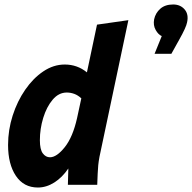

<svg xmlns="http://www.w3.org/2000/svg" viewBox="-20 -825 857 857"><path d="M16 -178Q16 -245 36.5 -309Q57 -373 92.5 -424.5Q128 -476 173.5 -506.5Q219 -537 269 -537Q325 -537 368 -502L413 -715L553 -735L424 -125Q420 -103 418.5 -87.5Q417 -72 416 -50L414 0H283L285 -73Q258 -33 222.5 -10.5Q187 12 149 12Q86 12 51 -40Q16 -92 16 -178ZM158 -199Q158 -158 171 -140.5Q184 -123 203 -123Q233 -123 269 -168Q305 -213 324 -298L343 -386Q328 -400 311.5 -406Q295 -412 278 -412Q242 -412 215 -380Q188 -348 173 -299Q158 -250 158 -199ZM815 -725Q811 -703 780 -648L745 -585H670L702 -664Q687 -670 675 -691Q663 -712 668 -739Q674 -767 695.5 -786Q717 -805 753 -805Q785 -805 804 -783Q823 -761 815 -725Z"/></svg>

Font: Radio Canada Condensed
Style: Bold Italic
Weight: 700
Width: 3
Italic angle: -12°
Designer: Charles Daoud, Etienne Aubert Bonn, Alexandre Saumier Demers, Jacques Le Bailly
Foundry: Radio-Canada
Version: Version 2.104; ttfautohint (v1.8.4.7-5d5b);gftools[0.9.28.de